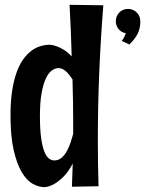

<svg xmlns="http://www.w3.org/2000/svg" viewBox="-20 -755 641 803"><path d="M412.1 -732.9Q400.9 -590.3 395 -450Q389.2 -309.6 389.2 -167Q389.2 -71.8 392.1 23.9L280.8 25.9L284.2 -70.8Q264.6 -34.2 244.1 -14.6Q223.6 4.9 206.5 14.6Q186.5 25.9 167 27.8Q142.1 27.8 116.7 13.7Q91.3 -0.5 70.8 -35.2Q50.3 -69.8 37.1 -127.7Q23.9 -185.5 23.9 -272.9Q23.9 -330.6 30.8 -374.8Q37.6 -418.9 49.3 -451.7Q61 -484.4 76.9 -506.6Q92.8 -528.8 111.1 -542.5Q129.4 -556.2 149.4 -562Q169.4 -567.9 189 -567.9Q202.1 -566.9 217.3 -561.5Q230 -556.6 246.3 -547.1Q262.7 -537.6 279.8 -519Q276.9 -627.4 271 -734.9ZM286.1 -233.9Q286.1 -328.1 283.2 -422.9Q277.8 -430.7 271.7 -439Q265.6 -447.3 258.3 -454.3Q251 -461.4 242.7 -465.8Q234.4 -470.2 225.1 -470.2Q211.4 -470.2 197.5 -460.7Q183.6 -451.2 172.4 -428Q161.1 -404.8 154.1 -366.2Q147 -327.6 147 -269Q147 -214.8 151.9 -179.2Q156.7 -143.6 165 -122.3Q173.3 -101.1 184.1 -92.5Q194.8 -84 207 -84Q225.6 -84 239 -96.4Q252.4 -108.9 261.5 -126.5Q270.5 -144 276.4 -162.8Q282.2 -181.6 286.1 -194.8ZM566.9 -666Q566.9 -650.4 564 -637.5Q561 -624.5 555.2 -613Q549.3 -601.6 540.8 -590.8Q532.2 -580.1 521 -568.8L489.3 -584Q492.2 -587.4 495.1 -592.3Q497.6 -596.2 500.5 -602.1Q503.4 -607.9 506.3 -616.2Q487.8 -619.1 476.1 -633.3Q464.4 -647.5 464.4 -666Q464.4 -688 479.2 -702.9Q494.1 -717.8 516.1 -717.8Q526.4 -717.8 535.6 -713.6Q544.9 -709.5 552 -702.6Q559.1 -695.8 563 -686.3Q566.9 -676.8 566.9 -666Z"/></svg>

Font: Rum Raisin
Style: Regular
Weight: 400
Designer: Astigmatic (AOETI)
Foundry: Astigmatic (AOETI)
Version: Version 1.000